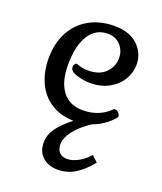

<svg xmlns="http://www.w3.org/2000/svg" viewBox="-133 -547 744 882"><g transform="rotate(20 239.5 -106.0)"><path d="M151 153Q151 116 173.5 84Q196 52 245 13Q183 12 136.5 -17Q90 -46 65 -98.5Q40 -151 40 -219Q40 -291 69 -346Q98 -401 151.5 -431Q205 -461 275 -461Q349 -461 389.5 -422Q430 -383 430 -328Q430 -290 409.5 -255Q389 -220 349.5 -198Q310 -176 257 -176Q227 -176 192 -186.5Q157 -197 157 -218Q157 -226 161 -232Q165 -238 170 -238Q173 -238 188.5 -232.5Q204 -227 229 -227Q284 -227 314 -257Q344 -287 344 -329Q344 -365 320.5 -391Q297 -417 258 -417Q199 -417 166.5 -365.5Q134 -314 134 -219Q134 -138 168.5 -92.5Q203 -47 268 -47Q348 -47 400 -99Q403 -102 408 -102Q416 -102 424.5 -94Q433 -86 433 -77Q433 -74 431 -71.5Q429 -69 429 -68Q388 -21 331 -1Q276 36 251 70.5Q226 105 226 134Q226 160 239.5 174Q253 188 277 188Q302 188 331 172.5Q360 157 383 130L412 157Q374 204 336 226.5Q298 249 253 249Q208 249 179.5 223.5Q151 198 151 153Z"/></g></svg>

Font: Kurale
Style: Regular
Weight: 400
Designer: Eduardo Rodriguez Tunni
Foundry: Eduardo Rodriguez Tunni
Version: Version 2.000